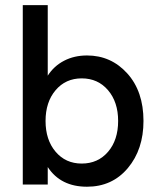

<svg xmlns="http://www.w3.org/2000/svg" viewBox="-20 -717 624 746"><path d="M318 8.5Q215.5 8.5 165.5 -68V0H68.5V-697H165.5V-423Q189.5 -460.5 229 -481Q268.5 -501.5 318 -501.5Q411.5 -501.5 474.5 -431.8Q537.5 -362 537.5 -247Q537.5 -136.5 476.8 -64Q416 8.5 318 8.5ZM297.5 -81.5Q360.5 -81.5 399.8 -127.2Q439 -173 439 -247Q439 -320.5 399.8 -366.5Q360.5 -412.5 297.5 -412.5Q235 -412.5 196 -366.5Q157 -320.5 157 -247Q157 -173.5 196 -127.5Q235 -81.5 297.5 -81.5Z"/></svg>

Font: HK Grotesk Medium
Style: Regular
Weight: 500
Designer: Alfredo Marco Pradil
Foundry: Hanken Design Co.
Version: Version 3.001;FEAKit 1.0